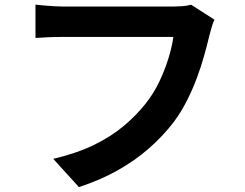

<svg xmlns="http://www.w3.org/2000/svg" viewBox="-20 -749 1040 814"><path d="M889.2 -665.6Q882.3 -651.5 876.9 -632.1Q871.5 -612.7 867.1 -596.3Q858.6 -559.8 845.8 -514.1Q833.1 -468.4 814.9 -419.2Q796.7 -370.1 772.3 -322Q747.9 -273.9 716.8 -231.9Q671.6 -172.6 611.9 -120.3Q552.3 -68 478.1 -26.4Q403.9 15.2 314.6 44.2L205.7 -75.5Q305.4 -99.1 377.8 -134.3Q450.3 -169.6 504 -214.5Q557.7 -259.4 597.6 -310Q630.9 -352 654.6 -401.2Q678.2 -450.4 693.6 -500Q708.9 -549.5 715.1 -592.4Q700.3 -592.4 665.5 -592.4Q630.7 -592.4 584.5 -592.4Q538.2 -592.4 487.6 -592.4Q437.1 -592.4 389.9 -592.4Q342.7 -592.4 305.3 -592.4Q267.9 -592.4 249.4 -592.4Q215 -592.4 182.6 -591.1Q150.1 -589.8 130.4 -588.1V-729.4Q145.7 -727.6 167.1 -725.7Q188.4 -723.8 211 -722.5Q233.6 -721.2 249.6 -721.2Q265.4 -721.2 295.3 -721.2Q325.3 -721.2 364 -721.2Q402.7 -721.2 445.3 -721.2Q488 -721.2 530.2 -721.2Q572.4 -721.2 609.4 -721.2Q646.5 -721.2 673.6 -721.2Q700.7 -721.2 712.4 -721.2Q727.4 -721.2 749.1 -722.5Q770.8 -723.8 790.5 -728.9Z"/></svg>

Font: Noto Sans KR Thin
Style: Regular
Weight: 100
Designer: Ryoko NISHIZUKA 西塚涼子 (kana, bopomofo & ideographs); Paul D. Hunt (Latin, Greek & Cyrillic); Sandoll Communications 산돌커뮤니
Foundry: Adobe
Version: Version 2.004-H2;hotconv 1.0.118;makeotfexe 2.5.65603